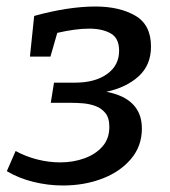

<svg xmlns="http://www.w3.org/2000/svg" viewBox="-20 -560 523 590"><path d="M173 10Q128 10 83 -1Q38 -12 1 -34L28 -96Q59 -79 94.5 -70Q130 -61 165 -61Q205 -61 239.5 -73.5Q274 -86 295 -110Q316 -134 316 -170Q316 -198 303.5 -213Q291 -228 272.5 -234.5Q254 -241 235 -242.5Q216 -244 202 -244H136L146 -306H210Q272 -306 309 -332.5Q346 -359 346 -404Q346 -443 320 -457.5Q294 -472 254 -472Q232 -472 207 -468.5Q182 -465 156 -459L135 -386H72L85 -511Q135 -525 183 -532.5Q231 -540 273 -540Q347 -540 395.5 -512Q444 -484 444 -417Q444 -360 406 -325.5Q368 -291 307 -278Q416 -257 416 -165Q416 -111 382.5 -71.5Q349 -32 294 -11Q239 10 173 10Z"/></svg>

Font: Bitter Medium
Style: Italic
Weight: 500
Italic angle: -9°
Designer: Sol Matas, and Bitter project Authors
Foundry: Sol Matas
Version: Version 2.001